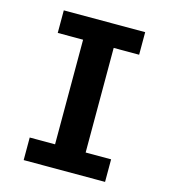

<svg xmlns="http://www.w3.org/2000/svg" viewBox="-106 -784 761 867"><g transform="rotate(15 275.0 -350.0)"><path d="M85 0V-105.5H203.5V-594.5H85V-700H465.5V-594.5H346.5V-105.5H465.5V0Z"/></g></svg>

Font: Trispace SemiCondensed SemiBold
Style: Regular
Weight: 600
Width: 4
Designer: Tyler Finck
Foundry: Etcetera Type Company
Version: Version 1.210; ttfautohint (v1.8.3)